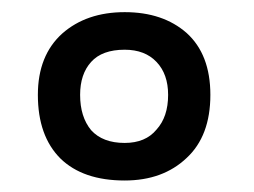

<svg xmlns="http://www.w3.org/2000/svg" viewBox="-20 -665 428 324"><path d="M190.4 -644.5Q126 -644.5 85 -608.4Q43.9 -571.3 43.9 -504.9Q43.9 -435.5 82 -397.5Q120.1 -360.4 190.4 -360.4Q254.9 -360.4 294.9 -398.4Q335 -435.5 335 -504.9Q335 -573.2 294.9 -609.4Q254.9 -644.5 190.4 -644.5ZM115.2 -504.9Q115.2 -540 133.8 -560.5Q152.3 -581.1 190.4 -581.1Q224.6 -581.1 244.1 -560.5Q263.7 -540 263.7 -504.9Q263.7 -467.8 244.1 -446.3Q225.6 -423.8 190.4 -423.8Q153.3 -423.8 133.8 -445.3Q115.2 -467.8 115.2 -504.9Z"/></svg>

Font: cl
Style: Regular
Weight: 400
Designer: Mitja Miklavcic
Version: Version 1.0